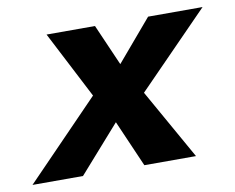

<svg xmlns="http://www.w3.org/2000/svg" viewBox="-85 -553 769 629"><g transform="rotate(-10 300.0 -238.5)"><path d="M-24.9 0 221.2 -253.9 106 -477.1H267.1L327.1 -339.8L443.8 -477.1H625L387.2 -233.9L519 0H347.2L279.8 -154.8L143.1 0Z"/></g></svg>

Font: IntelOne Mono Bold
Style: Italic
Weight: 700
Italic angle: -16°
Designer: Fred Shallcrass
Foundry: Frere-Jones Type LLC
Version: Version 1.200;hotconv 1.1.0;makeotfexe 2.6.0;FJTRelease1.2